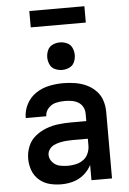

<svg xmlns="http://www.w3.org/2000/svg" viewBox="-62 -989 700 1042"><g transform="rotate(-5 288.0 -468.0)"><path d="M230 8Q263 8 295 -1Q327 -10 353 -32Q379 -54 394 -83V0H506V-363Q506 -395 496 -425.5Q486 -456 463 -479Q440 -502 411 -515Q382 -528 350 -533Q318 -538 287 -538Q248 -538 209.5 -530Q171 -522 138 -500Q105 -478 86.5 -442.5Q68 -407 68 -368V-367H180Q180 -367 180 -367Q180 -367 180 -367Q180 -392 197.5 -411Q215 -430 238.5 -435.5Q262 -441 287 -441Q305 -441 324 -438Q343 -435 359.5 -425.5Q376 -416 385 -399Q394 -382 394 -363V-322H310Q276 -322 241.5 -318Q207 -314 174.5 -301.5Q142 -289 115 -267Q88 -245 75 -212.5Q62 -180 62 -146Q62 -113 73 -82.5Q84 -52 109 -30Q134 -8 165.5 0Q197 8 229 8ZM274 -89Q251 -89 228.5 -94Q206 -99 190 -117Q174 -135 174 -157Q174 -174 184.5 -188Q195 -202 210.5 -209Q226 -216 242.5 -219.5Q259 -223 276 -224.5Q293 -226 310 -226H394V-189Q394 -167 385 -146Q376 -125 358 -112Q340 -99 318 -94Q296 -89 274 -89ZM288 -610Q308 -610 327 -618.5Q346 -627 354.5 -646Q363 -665 363 -685Q363 -705 354.5 -724Q346 -743 327 -751.5Q308 -760 288 -760Q268 -760 249 -751.5Q230 -743 221.5 -724Q213 -705 213 -685Q213 -665 221.5 -646Q230 -627 249 -618.5Q268 -610 288 -610ZM138 -855H438V-944H138Z"/></g></svg>

Font: Iosevka Sparkle Semibold
Style: Regular
Weight: 600
Designer: Belleve Invis
Foundry: Belleve Invis
Version: Version 4.5.0; ttfautohint (v1.8.3)